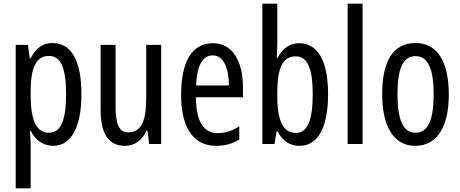

<svg xmlns="http://www.w3.org/2000/svg" viewBox="-20 -780 2493 1040"><path d="M263 -547C215 -547 175 -522 146 -464H141L131 -537H65V240H146V0C146 -20 144 -44 142 -72H146C171 -20 216 10 268 10C366 10 421 -92 421 -269C421 -454 366 -547 263 -547ZM245 -477C312 -477 338 -407 338 -268C338 -127 308 -61 246 -61C178 -61 146 -124 146 -265V-285C146 -417 178 -477 245 -477Z M853 -537H772V-251C772 -123 746 -63 672 -63C627 -63 606 -107 606 -202V-537H525V-187C525 -67 560 10 657 10C708 10 750 -19 773 -72H779L788 0H853Z M1133 -546C1020 -546 961 -447 961 -265C961 -109 1014 10 1151 10C1197 10 1238 -1 1276 -24V-96C1236 -70 1199 -59 1160 -59C1081 -59 1043 -123 1041 -253H1296V-309C1296 -442 1243 -546 1133 -546ZM1133 -480C1193 -480 1220 -405 1220 -317H1042C1047 -428 1078 -480 1133 -480Z M1482 -543V-760H1401V0H1467L1478 -68H1483C1513 -14 1552 10 1603 10C1702 10 1757 -90 1757 -269C1757 -450 1702 -546 1600 -546C1551 -546 1512 -520 1483 -466H1479C1480 -496 1482 -522 1482 -543ZM1582 -475C1646 -475 1674 -406 1674 -270C1674 -126 1644 -60 1583 -60C1515 -60 1482 -124 1482 -257V-276C1482 -390 1501 -475 1582 -475Z M1944 0V-760H1863V0Z M2411 -269C2411 -452 2345 -547 2231 -547C2107 -547 2050 -446 2050 -269C2050 -101 2110 10 2229 10C2354 10 2411 -102 2411 -269ZM2133 -269C2133 -407 2162 -476 2231 -476C2298 -476 2329 -407 2329 -269C2329 -130 2298 -61 2231 -61C2163 -61 2133 -132 2133 -269Z"/></svg>

Font: Noto Sans Gujarati ExtraCondensed
Style: Regular
Weight: 400
Width: 2
Designer: Jelle Bosma - Monotype Design Team, Universal Thirst
Foundry: Monotype Imaging Inc.
Version: Version 2.106